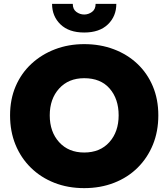

<svg xmlns="http://www.w3.org/2000/svg" viewBox="-20 -946 870 992"><path d="M249 -926H356Q356 -898 374.5 -884.5Q393 -871 415 -871Q437 -871 455.5 -884.5Q474 -898 474 -926H581Q581 -862 537.5 -820Q494 -778 415 -778Q336 -778 292.5 -820Q249 -862 249 -926ZM32 -350Q32 -433 61 -500.5Q90 -568 142.5 -616.5Q195 -665 264.5 -691.5Q334 -718 415 -718Q498 -718 568 -691.5Q638 -665 689.5 -616.5Q741 -568 769.5 -500.5Q798 -433 798 -350Q798 -267 770 -198.5Q742 -130 691 -79.5Q640 -29 569.5 -1.5Q499 26 415 26Q331 26 261 -1.5Q191 -29 139.5 -79.5Q88 -130 60 -198.5Q32 -267 32 -350ZM237 -350Q237 -265 285.5 -211.5Q334 -158 415 -158Q497 -158 545 -211.5Q593 -265 593 -350Q593 -435 546.5 -488.5Q500 -542 415 -542Q334 -542 285.5 -488.5Q237 -435 237 -350Z"/></svg>

Font: Jost* Heavy
Style: Regular
Weight: 800
Version: Version 3.7